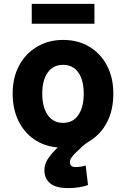

<svg xmlns="http://www.w3.org/2000/svg" viewBox="-20 -745 647 986"><path d="M333 221Q266 221 237 196Q208 171 208 130Q208 95 230 65Q252 35 277 12H273Q204 5 153 -31Q102 -67 73.5 -127Q45 -187 45 -264Q45 -347 78.5 -409Q112 -471 171 -505.5Q230 -540 304 -540Q380 -540 438 -505.5Q496 -471 529 -409Q562 -347 562 -264Q562 -180 530 -118Q498 -56 441 -21Q422 -10 404.5 5.5Q387 21 367 41Q354 54 346.5 65.5Q339 77 339 88Q339 99 345.5 106Q352 113 369 113Q378 113 390.5 111.5Q403 110 420 105L432 205Q412 213 384 217Q356 221 333 221ZM304 -114Q355 -114 382.5 -154.5Q410 -195 410 -264Q410 -333 382.5 -372.5Q355 -412 304 -412Q253 -412 225 -372.5Q197 -333 197 -264Q197 -195 225 -154.5Q253 -114 304 -114ZM143 -623V-725H465V-623Z"/></svg>

Font: Ubuntu Sans ExtraBold
Style: Regular
Weight: 800
Designer: Dalton Maag Ltd
Foundry: Dalton Maag Ltd
Version: Version 1.006; ttfautohint (v1.8.4.7-5d5b)